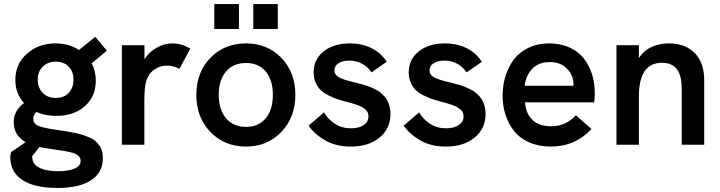

<svg xmlns="http://www.w3.org/2000/svg" viewBox="-20 -717 3567 951"><path d="M265.5 214Q150.5 214 90.8 174.5Q31 135 31 61Q31 52 34.5 37L107 -13Q48 -46 48 -112.5Q48 -168.5 99 -206.5Q56 -253.5 56 -321Q56 -400.5 113.8 -451.2Q171.5 -502 255 -502Q320.5 -502 371.5 -469.5L452 -535L509 -466L434 -403Q454.5 -364.5 454.5 -317.5Q454.5 -239 400.2 -191Q346 -143 259 -143Q205 -143 160.5 -162.5Q145 -148.5 145 -129.5Q145 -104 169.8 -93.5Q194.5 -83 265.5 -73Q294.5 -68.5 312.2 -65.8Q330 -63 354.2 -58Q378.5 -53 393.2 -47.8Q408 -42.5 425.5 -35Q443 -27.5 453 -18Q463 -8.5 472.2 3.8Q481.5 16 485.5 31.8Q489.5 47.5 489.5 66.5Q489.5 137.5 431 175.8Q372.5 214 265.5 214ZM139.5 56.5Q139 61 140 65.5Q142 98 176.2 114.5Q210.5 131 267.5 131Q318 131 348.8 118.2Q379.5 105.5 379.5 80Q379.5 53 342 40.5Q319 33 237 21.5Q195 15.5 175.5 11ZM167 -323Q167 -283.5 190.8 -257.8Q214.5 -232 256.5 -232Q298 -232 321 -257.5Q344 -283 344 -322.5Q344 -362 320.2 -386.8Q296.5 -411.5 256.5 -411.5Q216 -411.5 191.5 -386.8Q167 -362 167 -323Z M583.5 0V-493H695.5V-423.5Q718 -459.5 756.2 -480.8Q794.5 -502 833.5 -502Q880 -502 922.5 -476L868.5 -376Q840.5 -392 807 -392Q773 -392 745 -373Q717 -354 704.5 -316.5Q695 -287.5 695 -218V0Z M1198.5 9Q1092 9 1022.2 -63.2Q952.5 -135.5 952.5 -247Q952.5 -358.5 1021.8 -430.2Q1091 -502 1198.5 -502Q1305 -502 1374 -430Q1443 -358 1443 -247Q1443 -136 1373.5 -63.5Q1304 9 1198.5 9ZM1041.5 -573.5V-697H1163.5V-573.5ZM1198.5 -88.5Q1260.5 -88.5 1296 -131Q1331.5 -173.5 1331.5 -247Q1331.5 -321 1296 -363Q1260.5 -405 1198.5 -405Q1135.5 -405 1099.5 -362.8Q1063.5 -320.5 1063.5 -247Q1063.5 -173.5 1099.8 -131Q1136 -88.5 1198.5 -88.5ZM1234.5 -573.5V-697H1356V-573.5Z M1717.5 9Q1644.5 9 1591.5 -21.2Q1538.5 -51.5 1508.5 -94.5L1585 -160.5Q1605 -126 1639 -103.8Q1673 -81.5 1718.5 -81.5Q1758.5 -81.5 1781.8 -97.8Q1805 -114 1805 -140Q1805 -150.5 1801.5 -159.2Q1798 -168 1789.8 -174.8Q1781.5 -181.5 1774 -186.2Q1766.5 -191 1751.5 -196.2Q1736.5 -201.5 1727.2 -204.2Q1718 -207 1699 -212Q1670 -219.5 1650.5 -226Q1631 -232.5 1606.8 -244.8Q1582.5 -257 1568 -271.2Q1553.5 -285.5 1543.5 -308Q1533.5 -330.5 1533.5 -358Q1533.5 -423 1583 -462.5Q1632.5 -502 1713.5 -502Q1772.5 -502 1820 -478.5Q1867.5 -455 1895.5 -411L1820 -358.5Q1802 -386 1773.2 -401.5Q1744.5 -417 1710 -417Q1678 -417 1657.2 -404Q1636.5 -391 1636.5 -368.5Q1636.5 -347 1657.5 -334.8Q1678.5 -322.5 1730.5 -310.5Q1748.5 -306 1758.2 -303.5Q1768 -301 1785.8 -295.8Q1803.5 -290.5 1814 -286Q1824.5 -281.5 1839.8 -274Q1855 -266.5 1864.2 -258.8Q1873.5 -251 1884 -239.8Q1894.5 -228.5 1900.2 -216Q1906 -203.5 1910 -187.2Q1914 -171 1914 -152.5Q1914 -80 1860 -35.5Q1806 9 1717.5 9Z M2188.5 9Q2115.5 9 2062.5 -21.2Q2009.5 -51.5 1979.5 -94.5L2056 -160.5Q2076 -126 2110 -103.8Q2144 -81.5 2189.5 -81.5Q2229.5 -81.5 2252.8 -97.8Q2276 -114 2276 -140Q2276 -150.5 2272.5 -159.2Q2269 -168 2260.8 -174.8Q2252.5 -181.5 2245 -186.2Q2237.5 -191 2222.5 -196.2Q2207.5 -201.5 2198.2 -204.2Q2189 -207 2170 -212Q2141 -219.5 2121.5 -226Q2102 -232.5 2077.8 -244.8Q2053.5 -257 2039 -271.2Q2024.5 -285.5 2014.5 -308Q2004.5 -330.5 2004.5 -358Q2004.5 -423 2054 -462.5Q2103.5 -502 2184.5 -502Q2243.5 -502 2291 -478.5Q2338.5 -455 2366.5 -411L2291 -358.5Q2273 -386 2244.2 -401.5Q2215.5 -417 2181 -417Q2149 -417 2128.2 -404Q2107.5 -391 2107.5 -368.5Q2107.5 -347 2128.5 -334.8Q2149.5 -322.5 2201.5 -310.5Q2219.5 -306 2229.2 -303.5Q2239 -301 2256.8 -295.8Q2274.5 -290.5 2285 -286Q2295.5 -281.5 2310.8 -274Q2326 -266.5 2335.2 -258.8Q2344.5 -251 2355 -239.8Q2365.5 -228.5 2371.2 -216Q2377 -203.5 2381 -187.2Q2385 -171 2385 -152.5Q2385 -80 2331 -35.5Q2277 9 2188.5 9Z M2708.5 9Q2648.5 9 2601.8 -11.5Q2555 -32 2526.8 -67.5Q2498.5 -103 2484 -147.8Q2469.5 -192.5 2469.5 -243.5Q2469.5 -294 2483.5 -339.5Q2497.5 -385 2524.8 -421.8Q2552 -458.5 2597.5 -480.2Q2643 -502 2700.5 -502Q2756 -502 2800 -482.2Q2844 -462.5 2871 -428.5Q2898 -394.5 2912 -350.5Q2926 -306.5 2926 -256Q2926 -235.5 2923 -210H2580.5Q2584.5 -154 2617.5 -122.8Q2650.5 -91.5 2709.5 -91.5Q2783.5 -91.5 2832.5 -146L2909.5 -78Q2829 9 2708.5 9ZM2579 -292.5H2820.5V-297.5Q2820.5 -344 2788.5 -376.8Q2756.5 -409.5 2703 -409.5Q2647.5 -409.5 2615.8 -375.8Q2584 -342 2579 -292.5Z M3033.5 0V-493H3144.5V-429Q3168 -466 3206.8 -484Q3245.5 -502 3291.5 -502Q3374.5 -502 3421.2 -454.2Q3468 -406.5 3468 -319V0H3356.5V-278Q3356.5 -343.5 3332.5 -374.8Q3308.5 -406 3258.5 -406Q3144.5 -406 3144.5 -239.5V0Z"/></svg>

Font: HK Grotesk SemiBold
Style: Regular
Weight: 600
Designer: Alfredo Marco Pradil
Foundry: Hanken Design Co.
Version: Version 3.001;FEAKit 1.0